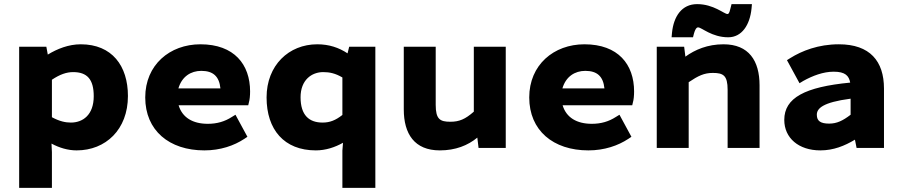

<svg xmlns="http://www.w3.org/2000/svg" viewBox="-20 -718 4378 932"><path d="M352 12C493 12 601 -89 601 -252C601 -398 524 -503 372 -503C313 -503 258 -481 212 -453L205 -491H73V194H232V20L230 -21C267 -1 309 12 352 12ZM232 -331C271 -357 303 -368 335 -368C403 -368 435 -333 435 -251C435 -160 382 -123 324 -123C298 -123 269 -129 232 -149Z M972 12C1050 12 1116 -11 1166 -44L1181 -54L1123 -161L1105 -150C1071 -128 1033 -117 989 -117C916 -117 865 -147 847 -207H1185L1188 -220C1192 -233 1194 -253 1194 -274C1194 -405 1117 -503 953 -503C804 -503 685 -403 685 -245C685 -85 801 12 972 12ZM957 -374C1014 -374 1044 -348 1050 -289H846C863 -347 907 -374 957 -374Z M1513 12C1561 12 1606 -3 1645 -25L1642 13V194H1802V-491H1675L1667 -459C1625 -487 1577 -503 1520 -503C1382 -503 1274 -401 1274 -245C1274 -89 1359 12 1513 12ZM1549 -368C1580 -368 1608 -362 1642 -342V-160C1609 -134 1581 -123 1546 -123C1481 -123 1439 -158 1439 -246C1439 -330 1493 -368 1549 -368Z M2115 12C2191 12 2251 -12 2297 -50L2303 0H2435V-491H2280V-176C2238 -139 2209 -127 2166 -127C2116 -127 2095 -139 2095 -209V-491H1940V-187C1940 -68 1992 12 2115 12Z M2836 12C2914 12 2980 -11 3030 -44L3045 -54L2987 -161L2969 -150C2935 -128 2897 -117 2853 -117C2780 -117 2729 -147 2711 -207H3049L3052 -220C3056 -233 3058 -253 3058 -274C3058 -405 2981 -503 2817 -503C2668 -503 2549 -403 2549 -245C2549 -85 2665 12 2836 12ZM2821 -374C2878 -374 2908 -348 2914 -289H2710C2727 -347 2771 -374 2821 -374Z M3323 0V-319C3369 -350 3398 -364 3440 -364C3491 -364 3512 -352 3512 -282V0H3667V-304C3667 -423 3615 -503 3492 -503C3415 -503 3354 -477 3307 -443L3301 -491H3168V0ZM3240 -537H3344L3348 -553C3357 -586 3366 -585 3369 -585C3386 -585 3435 -537 3515 -537C3581 -537 3620 -597 3628 -676L3630 -698H3531L3527 -682C3520 -649 3514 -650 3511 -650C3495 -650 3444 -698 3364 -698C3289 -698 3250 -638 3242 -559Z M3962 12C4026 12 4080 -10 4130 -40L4138 0H4271V-288C4271 -421 4203 -503 4052 -503C3952 -503 3872 -471 3816 -436L3800 -426L3861 -314L3879 -325C3924 -350 3976 -370 4027 -370C4083 -370 4101 -350 4107 -317C3887 -296 3787 -243 3787 -136C3787 -48 3857 12 3962 12ZM4109 -239V-161C4071 -132 4042 -118 4005 -118C3964 -118 3945 -130 3945 -161C3945 -191 3972 -221 4109 -239Z"/></svg>

Font: Falling Sky
Style: ExBd
Weight: 400
Designer: Paul D. Hunt
Foundry: Adobe Systems Incorporated
Version: Version 1.02